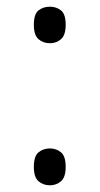

<svg xmlns="http://www.w3.org/2000/svg" viewBox="-20 -547 298 573"><path d="M129 -418Q109 -418 95 -430Q81 -442 81 -473Q81 -505 95 -516Q109 -527 129 -527Q148 -527 162 -516Q176 -505 176 -473Q176 -442 162 -430Q148 -418 129 -418ZM129 6Q109 6 95 -6Q81 -18 81 -49Q81 -81 95 -92.5Q109 -104 129 -104Q148 -104 162 -92.5Q176 -81 176 -49Q176 -18 162 -6Q148 6 129 6Z"/></svg>

Font: Noto Serif Hebrew Light
Style: Regular
Weight: 300
Version: Version 2.003